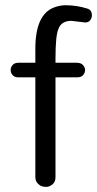

<svg xmlns="http://www.w3.org/2000/svg" viewBox="-20 -728 379 748"><path d="M311.4 -640.5 258.2 -646.8Q219 -646.8 207.6 -615.2Q196.2 -589.9 196.2 -500V-483.5H279.7Q294.9 -483.5 303.2 -474.7Q311.4 -465.8 311.4 -455.1Q311.4 -444.3 303.8 -435.4Q296.2 -426.6 279.7 -426.6H196.2V-38Q196.2 -19 184.2 -9.5Q172.2 0 160.8 0Q149.4 0 142.4 -2.5Q135.4 -5.1 130.4 -10.1Q117.7 -20.3 117.7 -38V-426.6H51.9Q36.7 -426.6 29.1 -435.4Q21.5 -444.3 21.5 -455.1Q21.5 -465.8 29.1 -474.7Q36.7 -483.5 51.9 -483.5H117.7V-538Q117.7 -670.9 189.9 -698.7Q212.7 -707.6 235.4 -707.6Q278.5 -707.6 319 -694.9Q338 -689.9 338 -668.4Q338 -658.2 331.6 -649.4Q325.3 -640.5 311.4 -640.5Z"/></svg>

Font: Mandali
Style: Regular
Weight: 400
Designer: Purushoth Kumar Guthula
Foundry: Silikandhra, Hyderabad
Version: Version 1.0.5; ttfautohint (v1.2.25-373a) -l 7 -r 28 -G 50 -